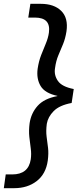

<svg xmlns="http://www.w3.org/2000/svg" viewBox="-23 -831 428 1005"><path d="M51 154H-3L7 82H41Q126 82 138 3Q142 -25 138 -53.5Q134 -82 130.5 -114.5Q127 -147 132 -186Q140 -239 174 -277Q208 -315 277 -328L278 -329Q212 -343 189.5 -381Q167 -419 174 -471Q180 -511 192.5 -543Q205 -575 217 -603.5Q229 -632 233 -660Q244 -739 160 -739H125L136 -811H190Q260 -811 297.5 -774Q335 -737 325 -667Q319 -629 307 -600Q295 -571 282.5 -541.5Q270 -512 265 -474Q259 -438 280 -407.5Q301 -377 363 -365L352 -292Q288 -280 258 -249.5Q228 -219 222 -183Q217 -145 221 -115.5Q225 -86 228.5 -57Q232 -28 227 10Q217 80 169 117Q121 154 51 154Z"/></svg>

Font: Host Grotesk
Style: Italic
Weight: 400
Italic angle: -8°
Designer: Doğukan Karapınar based on Poppins by Indian Type Foundry, Jonny Pinhorn
Foundry: Element Type
Version: Version 1.001; ttfautohint (v1.8.4.7-5d5b)